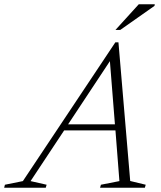

<svg xmlns="http://www.w3.org/2000/svg" viewBox="-82 -878 752 898"><path d="M527 -31.5 599.5 -14 595.5 0H386L390 -14L476.5 -31L458 -268H218L61 -31L136 -14L132 0H-62.5L-59 -14L25 -31L457.5 -680H472ZM236.5 -296.5H455.5L432 -592ZM458 -738 567 -858H642L640.5 -850.5L480.5 -738Z"/></svg>

Font: Newsreader 16pt Light
Style: Italic
Weight: 300
Italic angle: -17°
Designer: Hugues Gentile
Foundry: Production Type
Version: Version 1.003; ttfautohint (v1.8.3)